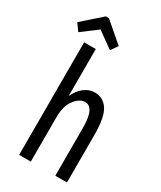

<svg xmlns="http://www.w3.org/2000/svg" viewBox="-243 -911 827 984"><g transform="rotate(30 170.5 -418.5)"><path d="M48 0V-666H117V-388Q136 -429 164.5 -450Q193 -471 225 -471Q275 -471 303 -428.5Q331 -386 331 -280V0H262V-278Q262 -346 247.5 -375Q233 -404 207 -404Q174 -404 145.5 -366.5Q117 -329 117 -264V0ZM-4 -696 -34 -738 78 -837H96L211 -738L183 -697L88 -765Z"/></g></svg>

Font: Inconsolata Condensed Medium
Style: Regular
Weight: 500
Width: 3
Monospace: yes
Designer: Raph Levien, Cyreal, Brenton Simpson
Foundry: Raph Levien, Cyreal, Google
Version: Version 3.100; ttfautohint (v1.8.4.7-5d5b)